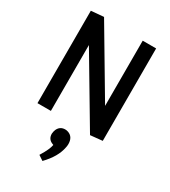

<svg xmlns="http://www.w3.org/2000/svg" viewBox="-228 -779 1053 1186"><g transform="rotate(30 299.0 -186.5)"><path d="M531.2 0V-659.2H435.5V-194.3L155.3 -667L65.4 -659.2V0H161.1V-469.7L445.3 8.8ZM357.4 124Q357.4 73.2 317.4 58.6Q306.6 54.7 295.9 54.7Q258.8 54.7 243.2 88.9Q237.3 103.5 236.3 119.1Q236.3 158.2 272.5 171.9Q275.4 173.8 279.3 174.8Q273.4 209 238.3 265.6Q236.3 268.6 235.4 270.5L270.5 293.9Q340.8 221.7 354.5 148.4Q357.4 134.8 357.4 124Z"/></g></svg>

Font: Yaldevi Colombo SemiBold
Style: Regular
Weight: 600
Designer: Sol Matas, Denzil Rajitha, Kosala Senevirathne and Pathum Egodawatta
Foundry: Mooniak
Version: Version 1.020 ; ttfautohint (v1.6)